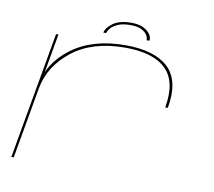

<svg xmlns="http://www.w3.org/2000/svg" viewBox="-77 -783 970 871"><g transform="rotate(10 408.0 -347.0)"><path d="M677.5 -342.5Q699 -463.5 640.5 -520.8Q582 -578 452 -578Q302 -578 209.5 -505.5Q117.5 -434 98 -329L40 0H29L132 -584H143L111.5 -405.5Q141 -470.5 206 -518.5Q301.5 -589 452 -589Q586.5 -589 649.2 -529.8Q712 -470.5 689.5 -342.5ZM460 -694Q507 -694 532.8 -672.5Q558.5 -651 554 -628H541Q542.5 -636.5 535.8 -649.5Q529 -662.5 510.5 -672.8Q492 -683 458 -683Q421.5 -683 399.5 -673Q377.5 -663 367 -650Q356.5 -637 355 -628H342Q346.5 -651 376.2 -672.5Q406 -694 460 -694Z"/></g></svg>

Font: Anybody UltraExpanded Thin
Style: Italic
Weight: 100
Width: 9
Italic angle: -10°
Designer: Tyler Finck
Foundry: Etcetera Type Company
Version: Version 1.010; ttfautohint (v1.8.3) -l 8 -r 50 -G 200 -x 14 